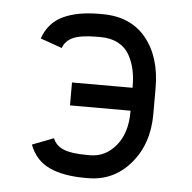

<svg xmlns="http://www.w3.org/2000/svg" viewBox="-44 -556 612 611"><g transform="rotate(5 262.5 -250.0)"><path d="M249 -511.7H259.3Q349.6 -511.7 398.9 -451.4Q448.2 -391.1 448.2 -291.5V-208.5Q448.2 -113.3 394.3 -50.5Q340.3 12.2 259.3 12.2H249Q179.7 12.2 135 -8.5Q90.3 -29.3 71.8 -78.6L140.1 -105Q148.9 -82 173.8 -71.5Q198.7 -61 249 -61H259.3Q308.1 -61 341.6 -101.6Q375 -142.1 375 -208.5V-213.4H181.6V-286.6H375V-291.5Q375 -320.3 369.6 -344.7Q364.3 -369.1 352.1 -391.1Q339.8 -413.1 316.2 -425.8Q292.5 -438.5 259.3 -438.5H249Q197.3 -438.5 172.4 -427.5Q147.5 -416.5 139.6 -393.1L70.3 -417.5Q88.4 -468.8 133.8 -490.2Q179.2 -511.7 249 -511.7Z"/></g></svg>

Font: Anka/Coder Condensed
Style: Regular
Weight: 400
Width: 4
Monospace: yes
Version: Version 1.100